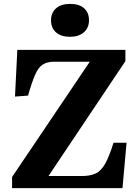

<svg xmlns="http://www.w3.org/2000/svg" viewBox="-20 -966 714 986"><path d="M42 0V-57L441 -649H258Q222 -649 199.5 -634.5Q177 -620 160.5 -582.5Q144 -545 124 -475L57 -470L69 -710H624V-652L229 -62H400Q444 -62 472 -75.5Q500 -89 520.5 -126Q541 -163 563 -233H630L609 0ZM340 -777Q294 -777 268 -799.5Q242 -822 242 -862Q242 -900 267.5 -923Q293 -946 340 -946Q387 -946 412 -923.5Q437 -901 437 -862Q437 -823 410.5 -800Q384 -777 340 -777Z"/></svg>

Font: Literata 36pt
Style: Bold
Weight: 700
Designer: Latin by Veronika Burian and Jose Scaglione. Greek by Irene Vlachou. Cyrillic by Vera Evstafieva.
Foundry: TypeTogether
Version: Version 3.002